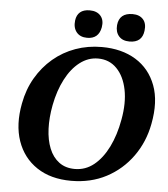

<svg xmlns="http://www.w3.org/2000/svg" viewBox="-58 -918 859 980"><g transform="rotate(5 371.0 -428.5)"><path d="M342.8 9Q237.6 9 166.6 -38.5Q95.6 -85.9 66.6 -169.5Q37.6 -253.2 58.6 -362.5Q72.1 -435.3 106.7 -494.7Q141.3 -554 191.8 -596.8Q242.4 -639.6 305.5 -662.3Q368.6 -685 440.2 -685Q542.4 -685 614.4 -640.8Q686.4 -596.5 717.4 -514Q748.4 -431.4 726 -315.8Q708.4 -222.4 655.6 -148.8Q602.7 -75.1 522.9 -33Q443 9 342.8 9ZM356.1 -52.8Q410.6 -52.8 453.8 -87.5Q497 -122.3 527.4 -183.7Q557.7 -245.1 571.8 -324.8Q587.7 -411.1 574 -478.7Q560.3 -546.3 522 -585.5Q483.8 -624.8 425.9 -624.8Q375.3 -624.8 332.6 -591.9Q289.9 -559 259.9 -501Q229.8 -443.1 215.3 -367.9Q202.8 -302.6 205.2 -245.6Q207.5 -188.6 225 -145.3Q242.4 -102 275.3 -77.4Q308.1 -52.8 356.1 -52.8ZM360.6 -725.2Q324.6 -725.2 306 -748.2Q287.5 -771.1 292 -808Q295.5 -836.3 313.1 -851.2Q330.7 -866.1 362.1 -866.1Q399.1 -866.1 418.1 -844.1Q437.1 -822.1 430.7 -785.2Q419.8 -725.2 360.6 -725.2ZM577.5 -725.2Q541.5 -725.2 523 -746.6Q504.4 -768.1 507.4 -803.4Q513.8 -866.1 582.1 -866.1Q617.1 -866.1 635.9 -845.1Q654.6 -824.1 649.6 -786.6Q642.2 -725.2 577.5 -725.2Z"/></g></svg>

Font: Vollkorn
Style: Italic
Weight: 400
Italic angle: -11°
Designer: Friedrich Althausen
Foundry: Friedrich Althausen
Version: Version 5.001